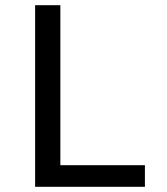

<svg xmlns="http://www.w3.org/2000/svg" viewBox="-20 -718 640 738"><path d="M537 0H115V-698H212V-83H537Z"/></svg>

Font: IBM Plex Mono Text
Style: Regular
Weight: 450
Designer: Mike Abbink, Paul van der Laan, Pieter van Rosmalen
Foundry: Bold Monday
Version: Version 2.000